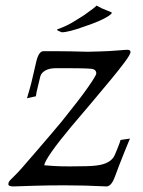

<svg xmlns="http://www.w3.org/2000/svg" viewBox="-20 -666 514 690"><path d="M29 4Q10 4 10 -4Q10 -12 17.5 -19.5Q25 -27 32 -34Q43 -44 64.5 -69Q86 -94 112.5 -124.5Q139 -155 163.5 -184Q188 -213 203 -231Q266 -309 296 -352Q326 -395 326 -402Q326 -418 305 -419Q295 -420 270 -420.5Q245 -421 219.5 -421Q194 -421 183 -421Q158 -421 143.5 -413Q129 -405 125 -392Q121 -374 115.5 -352.5Q110 -331 109 -320L77 -313Q80 -324 86 -344Q92 -364 97 -387L110 -443Q119 -482 136 -482Q157 -482 183 -482Q209 -482 233.5 -481.5Q258 -481 275 -480.5Q292 -480 295 -480Q344 -481 372 -482.5Q400 -484 414.5 -485.5Q429 -487 438 -487Q449 -487 449 -479Q449 -471 429.5 -444.5Q410 -418 378.5 -380Q347 -342 310 -298Q273 -254 237 -212Q191 -157 165.5 -120.5Q140 -84 139 -72Q150 -71 173 -69.5Q196 -68 230 -68Q303 -68 325 -71Q378 -77 392 -108Q395 -115 400 -127Q405 -139 409 -150Q413 -161 413 -163L447 -168Q441 -154 429.5 -125.5Q418 -97 407.5 -70Q397 -43 393 -31Q381 2 364 4Q326 2 287.5 1Q249 0 212 0Q154 0 105 1.5Q56 3 29 4ZM202 -550Q185 -556 185 -559Q185 -559 187 -561Q219 -572 247 -589.5Q275 -607 283 -612Q324 -641 327 -646Q348 -634 363 -629Q382 -622 382 -620Q382 -617 371 -609Q344 -591 284 -571Q226 -550 202 -550Z"/></svg>

Font: Luxurious Roman
Style: Regular
Weight: 400
Designer: Robert E. Leuschke
Foundry: Robert E. Leuschke
Version: Version 1.010; ttfautohint (v1.8.3)